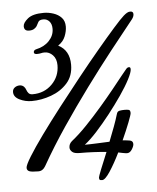

<svg xmlns="http://www.w3.org/2000/svg" viewBox="-55 -776 725 889"><g transform="rotate(-5 307.5 -331.5)"><path d="M91 -327Q61 -327 34.5 -340Q8 -353 8 -376Q8 -389 18 -396.5Q28 -404 41 -404Q53 -404 61 -396Q67 -390 70 -381Q73 -372 79 -365Q85 -358 98 -358Q152 -358 188 -394Q224 -430 224 -482Q224 -512 207.5 -529Q191 -546 170 -546Q160 -546 153 -544Q146 -542 134 -542Q120 -542 120 -551Q120 -561 132 -564Q170 -572 193 -596.5Q216 -621 216 -652Q216 -674 205 -686.5Q194 -699 177 -699Q159 -699 153.5 -689.5Q148 -680 143 -670Q139 -664 130.5 -658.5Q122 -653 107 -653Q84 -653 84 -675Q84 -691 107 -710Q130 -729 181 -729Q204 -729 226.5 -721.5Q249 -714 263.5 -698.5Q278 -683 278 -657Q278 -636 268.5 -612Q259 -588 235 -572Q287 -546 287 -479Q287 -427 257 -393.5Q227 -360 181.5 -343.5Q136 -327 91 -327ZM93 0Q62 0 51 -4.5Q40 -9 40 -21Q40 -33 64 -72Q88 -111 128.5 -167Q169 -223 219 -287.5Q269 -352 320.5 -416.5Q372 -481 419 -537Q466 -593 500.5 -632Q535 -671 550 -684Q558 -691 565.5 -695.5Q573 -700 581 -700Q595 -700 595 -687Q595 -676 586 -664Q536 -602 477 -527Q418 -452 356.5 -368.5Q295 -285 235.5 -197Q176 -109 126 -21Q114 0 93 0ZM384 66Q374 66 372 63Q370 60 370 53Q370 49 383 16Q396 -17 415 -62Q357 -68 290 -68Q266 -68 256 -77Q246 -86 246 -97Q246 -114 260 -126Q294 -153 330.5 -191Q367 -229 402.5 -270Q438 -311 467 -347Q496 -383 515 -407Q534 -431 538 -435Q541 -439 544.5 -441.5Q548 -444 553 -444Q560 -444 560 -434Q560 -420 543.5 -388Q527 -356 499.5 -316Q472 -276 439.5 -234.5Q407 -193 375.5 -158.5Q344 -124 318 -104Q345 -104 375 -105.5Q405 -107 433 -108Q447 -143 459 -175.5Q471 -208 478 -232Q481 -245 492 -247Q503 -249 515 -249Q528 -249 535 -247Q542 -245 542 -232Q542 -225 528 -189Q514 -153 494 -109Q510 -108 526 -105.5Q542 -103 542 -88Q542 -78 532.5 -63Q523 -48 510 -48Q504 -48 491 -50.5Q478 -53 469 -55Q445 -6 421.5 30Q398 66 384 66Z"/></g></svg>

Font: Solitreo
Style: Regular
Weight: 400
Designer: Nathan Gross, Bryan Kirschen, Binghamton University
Foundry: Eli Heuer
Version: Version 1.100; ttfautohint (v1.8.4.7-5d5b)